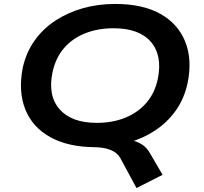

<svg xmlns="http://www.w3.org/2000/svg" viewBox="-20 -735 1031 972"><path d="M671 217 589 65Q573 37 538.5 23.5Q504 10 452 10L570 -32Q616 -32 648 -24.5Q680 -17 702.5 -1Q725 15 740 42L803 150ZM463 10Q326 10 235 -40.5Q144 -91 108 -181.5Q72 -272 95 -391Q112 -469 155 -529.5Q198 -590 261 -631Q324 -672 400 -693.5Q476 -715 563 -715Q702 -715 791.5 -665Q881 -615 917.5 -524.5Q954 -434 930 -316Q913 -236 870 -175.5Q827 -115 764.5 -74Q702 -33 625 -11.5Q548 10 463 10ZM470 -113Q550 -113 614 -139Q678 -165 721 -214.5Q764 -264 779 -336Q803 -455 743.5 -523.5Q684 -592 555 -592Q476 -592 411.5 -566.5Q347 -541 304.5 -492Q262 -443 246 -370Q221 -251 281.5 -182Q342 -113 470 -113Z"/></svg>

Font: Nunito Sans 10pt Expanded
Style: Bold Italic
Weight: 700
Width: 7
Italic angle: -9°
Designer: Vernon Adams
Foundry: Vernon Adams
Version: Version 3.101;gftools[0.9.27]